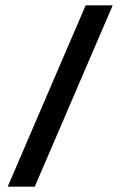

<svg xmlns="http://www.w3.org/2000/svg" viewBox="-20 -692 454 724"><path d="M9 12 303 -672H405L111 12Z"/></svg>

Font: Frank Ruhl Libre Black
Style: Regular
Weight: 900
Designer: Yanek Iontef
Foundry: Fontef
Version: Version 6.004